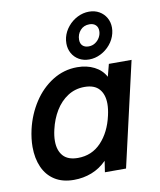

<svg xmlns="http://www.w3.org/2000/svg" viewBox="-84 -807 734 883"><g transform="rotate(-10 283.0 -365.0)"><path d="M546.4 -487.8 434.6 0H335.9L343.8 -52.2Q312.5 -20.5 273.4 -5.4Q234.4 9.8 190.4 9.8Q137.2 9.8 100.8 -13.4Q64.5 -36.6 46.4 -77.9Q28.3 -119.1 28.3 -172.4Q28.3 -210.4 38.1 -253.9Q53.7 -320.8 89.8 -376.5Q126 -432.1 178.7 -465.1Q231.4 -498 293.5 -498Q338.9 -498 373.5 -480.2Q408.2 -462.4 425.3 -430.2L440.4 -487.8ZM401.9 -308.1Q401.9 -352.1 379.6 -377.4Q357.4 -402.8 311 -402.8Q267.6 -402.8 232.9 -380.4Q198.2 -357.9 175 -319.8Q151.9 -281.7 141.1 -234.4Q134.3 -205.6 134.3 -181.2Q134.3 -137.2 156.7 -111.8Q179.2 -86.4 225.6 -86.4Q291 -86.4 334.7 -132.8Q378.4 -179.2 395 -253.9Q401.9 -283.7 401.9 -308.1ZM264.2 -613.8Q264.2 -628.4 267.6 -642.1Q274.4 -668.9 293 -691.4Q311.5 -713.9 337.6 -727.1Q363.8 -740.2 391.6 -740.2Q418.5 -740.2 439.2 -728.3Q460 -716.3 471.7 -695.8Q483.4 -675.3 483.4 -649.9Q483.4 -635.7 480 -622.6Q473.1 -594.7 454.1 -572Q435.1 -549.3 409.2 -536.4Q383.3 -523.4 355.5 -523.4Q328.6 -523.4 307.9 -535.4Q287.1 -547.4 275.6 -568.1Q264.2 -588.9 264.2 -613.8ZM423.3 -644.5Q423.3 -662.6 412.6 -672.6Q401.9 -682.6 383.8 -682.6Q356.9 -682.6 340.8 -664.3Q324.7 -646 324.7 -620.6Q324.7 -602.5 335 -592.8Q345.2 -583 363.3 -583Q380.4 -583 394 -592Q407.7 -601.1 415.5 -615.2Q423.3 -629.4 423.3 -644.5Z"/></g></svg>

Font: Acari Sans SemiBold
Style: Italic
Weight: 600
Italic angle: -13°
Designer: Alfredo Marco Pradil and Stefan Peev
Foundry: Hanken Design Co.
Version: Version 1.045;January 11, 2019;FontCreator 11.5.0.2425 64-bi